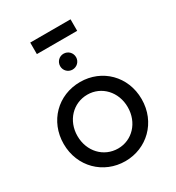

<svg xmlns="http://www.w3.org/2000/svg" viewBox="-215 -1044 1085 1184"><g transform="rotate(-30 327.0 -451.5)"><path d="M328 12C480 12 605 -105 605 -270C605 -432 484 -551 328 -551C170 -551 50 -431 50 -270C50 -107 173 12 328 12ZM148 -270C148 -379 226 -461 328 -461C428 -461 506 -379 506 -270C506 -160 428 -78 328 -78C226 -78 148 -160 148 -270ZM184 -833H471V-915H184ZM271 -696C271 -665 296 -640 327 -640C359 -640 384 -665 384 -696C384 -728 359 -753 327 -753C296 -753 271 -728 271 -696Z"/></g></svg>

Font: Mluvka Medium
Style: Regular
Weight: 500
Designer: Modified by Jiří Krblich, Original typeface by Gumpita Rahayu
Foundry: Gumpita Rahayu & Jiří Krblich
Version: Version 2.000;Glyphs 3.1.1 (3134)